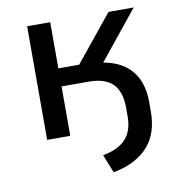

<svg xmlns="http://www.w3.org/2000/svg" viewBox="-78 -568 771 827"><g transform="rotate(-10 307.5 -155.0)"><path d="M353 187 321 107Q365 99 394.5 81Q424 63 439 33.5Q454 4 454 -41V-78Q454 -146 421 -181Q388 -216 312 -216H196V0H95V-497H196V-295H287L451 -497H561L364 -253L326 -291Q400 -291 451 -268Q502 -245 529 -199Q556 -153 556 -84V-41Q556 2 544.5 39.5Q533 77 508.5 106Q484 135 445.5 156Q407 177 353 187Z"/></g></svg>

Font: Nunito Sans 7pt Medium
Style: Regular
Weight: 500
Designer: Vernon Adams
Foundry: Vernon Adams
Version: Version 3.101;gftools[0.9.27]